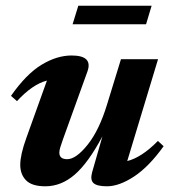

<svg xmlns="http://www.w3.org/2000/svg" viewBox="-20 -640 597 673"><path d="M303 -36.5 339 -162Q289 -68.5 241.8 -27.8Q194.5 13 139 13Q92 13 71.5 -7.8Q51 -28.5 51 -62.5Q51 -97.5 72.5 -157L144.5 -357.5Q94.5 -345 39.5 -285.5L18.5 -304Q72.5 -381 126 -413.2Q179.5 -445.5 231 -445.5Q306.5 -445.5 286.5 -389.5L201 -152.5Q194.5 -134 191.2 -123.2Q188 -112.5 188 -105Q188 -82 215.5 -82Q246.5 -82 287 -132.5Q327.5 -183 355 -273L404 -432.5H534L426 -75.5Q450.5 -81.5 477.2 -98.8Q504 -116 533.5 -146L553.5 -127.5Q502 -55.5 449.8 -21.2Q397.5 13 355 13Q320 13 307.8 1.8Q295.5 -9.5 303 -36.5ZM234.5 -555 254.5 -620H511.5L492 -555Z"/></svg>

Font: Newsreader 16pt
Style: Bold Italic
Weight: 700
Italic angle: -17°
Designer: Hugues Gentile
Foundry: Production Type
Version: Version 1.003; ttfautohint (v1.8.3)